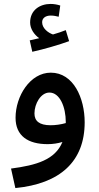

<svg xmlns="http://www.w3.org/2000/svg" viewBox="-20 -725 502 975"><path d="M144 -462C203 -475 282 -498 331 -516L314 -572C295 -564 273 -557 249 -550C225 -558 194 -581 194 -612C194 -633 211 -646 238 -646C253 -646 265 -643 278 -640L286 -697C271 -702 253 -705 237 -705C183 -705 133 -674 133 -611C133 -578 154 -549 179 -531C165 -528 151 -525 131 -520ZM58 230C285 208 410 95 410 -104C410 -227 353 -356 238 -356C133 -356 59 -237 59 -127C59 -35 122 7 222 7C248 7 274 3 297 -4C260 86 166 114 36 131ZM155 -149C155 -198 187 -255 231 -255C284 -255 314 -181 314 -106V-100C290 -93 262 -89 237 -89C179 -89 155 -111 155 -149Z"/></svg>

Font: Noto Sans Arabic UI Md
Style: Regular
Weight: 500
Designer: Monotype Design Team, Nadine Chahine and Nizar Qandah
Foundry: Monotype Imaging Inc.
Version: Version 2.010